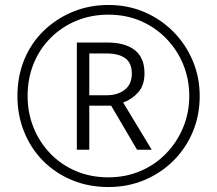

<svg xmlns="http://www.w3.org/2000/svg" viewBox="-20 -743 872 772"><path d="M416 9Q336 9 269 -19Q202 -47 153 -96.5Q104 -146 77 -213Q50 -280 50 -357Q50 -436 77.5 -503Q105 -570 155.5 -619Q206 -668 272.5 -695.5Q339 -723 416 -723Q494 -723 560.5 -694.5Q627 -666 677 -615.5Q727 -565 755 -498.5Q783 -432 783 -357Q783 -279 755 -212.5Q727 -146 677 -96.5Q627 -47 560.5 -19Q494 9 416 9ZM416 -30Q485 -30 544 -55Q603 -80 647 -125Q691 -170 716 -229.5Q741 -289 741 -357Q741 -424 717 -483Q693 -542 649 -587.5Q605 -633 546 -658.5Q487 -684 416 -684Q346 -684 287 -659.5Q228 -635 183.5 -590.5Q139 -546 115 -486.5Q91 -427 91 -357Q91 -290 114.5 -231Q138 -172 181.5 -126.5Q225 -81 284.5 -55.5Q344 -30 416 -30ZM289 -141V-572H412Q483 -572 522 -541.5Q561 -511 561 -448Q561 -400 535.5 -371.5Q510 -343 475 -331L590 -141H531L427 -318H339V-141ZM409 -360Q453 -360 481.5 -382Q510 -404 510 -447Q510 -490 483.5 -509Q457 -528 409 -528H339V-360Z"/></svg>

Font: Noto Sans Bengali UI Light
Style: Regular
Weight: 300
Designer: Jelle Bosma - Monotype Design Team
Foundry: Monotype Imaging Inc.
Version: Version 2.003; ttfautohint (v1.8.4.7-5d5b)